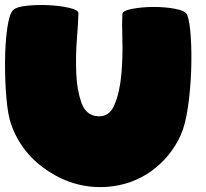

<svg xmlns="http://www.w3.org/2000/svg" viewBox="-20 -764 841 784"><path d="M480 -707Q480.5 -720.2 519.5 -727.8Q558.6 -735.4 606.2 -735.6Q653.8 -735.8 695.6 -728Q737.3 -720.2 744.6 -702.6Q754.9 -676.8 759 -612.8Q763.2 -548.8 760.5 -473.6Q757.8 -398.4 747.3 -326.2Q736.8 -253.9 717.8 -211.9Q676.8 -122.1 597.9 -65.4Q519 -8.8 417.5 -1Q289.6 7.8 179.2 -63.7Q68.8 -135.3 26.4 -253.9Q12.2 -292.5 6.1 -364.7Q0 -437 0.5 -511.2Q1 -585.4 9.3 -646.2Q17.6 -707 33.7 -723.1Q47.4 -736.3 90.8 -740.7Q134.3 -745.1 180.9 -742.7Q227.5 -740.2 263.9 -731.7Q300.3 -723.1 300.3 -710Q299.3 -671.9 293.9 -603.3Q288.6 -534.7 291.3 -466.6Q293.9 -398.4 311.8 -346.4Q329.6 -294.4 375.5 -289.6Q425.3 -283.7 447 -335.2Q468.8 -386.7 475.3 -457.8Q481.9 -528.8 479.7 -600.6Q477.5 -672.4 480 -707Z"/></svg>

Font: ARCO
Style: Regular
Weight: 700
Designer: Rafael Olivo Díaz, Denis Ignatov
Foundry: Rafael Olivo Díaz
Version: Version 1.10 March 1, 2019